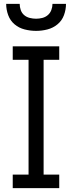

<svg xmlns="http://www.w3.org/2000/svg" viewBox="-20 -975 373 995"><path d="M287 0H46V-70H128V-665H46V-735H287V-665H206V-70H287ZM167 -815Q137 -815 107.5 -822.5Q78 -830 55.5 -849Q33 -868 22.5 -896.5Q12 -925 12 -955H82Q82 -939 87.5 -923Q93 -907 105.5 -896.5Q118 -886 134.5 -882Q151 -878 167 -878Q183 -878 199 -882Q215 -886 227.5 -896.5Q240 -907 246 -923Q252 -939 252 -955H322Q322 -925 311.5 -896.5Q301 -868 278 -849Q255 -830 226 -822.5Q197 -815 167 -815Z"/></svg>

Font: Huly
Style: Regular
Weight: 400
Designer: Belleve Invis
Foundry: Belleve Invis
Version: Version 33.2.5; ttfautohint (v1.8.4)